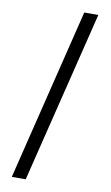

<svg xmlns="http://www.w3.org/2000/svg" viewBox="-116 -998 708 1224"><g transform="rotate(10 238.0 -386.0)"><path d="M326 -942H417L143 170H53Z"/></g></svg>

Font: Poppins
Style: Regular
Weight: 400
Designer: Ninad Kale (Devanagari), Jonny Pinhorn (Latin)
Foundry: Indian Type Foundry
Version: Version 3.002 2017